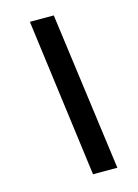

<svg xmlns="http://www.w3.org/2000/svg" viewBox="-110 -776 604 838"><g transform="rotate(-15 191.5 -357.0)"><path d="M204 0 110 -714H218L314 0Z"/></g></svg>

Font: Noto Sans Display SemiBold
Style: Italic
Weight: 600
Italic angle: -12°
Designer: Monotype Design Team
Foundry: Monotype Imaging Inc.
Version: Version 2.003